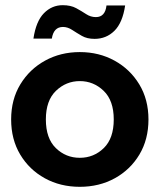

<svg xmlns="http://www.w3.org/2000/svg" viewBox="-20 -709 616 741"><path d="M288 12Q213 12 153 -21Q93 -54 58 -112.5Q23 -171 23 -248Q23 -325 58.5 -383.5Q94 -442 154 -475Q214 -508 288 -508Q362 -508 422 -475Q482 -442 517.5 -383.5Q553 -325 553 -248Q553 -171 518 -112.5Q483 -54 423 -21Q363 12 288 12ZM288 -100Q342 -100 380.5 -137.5Q419 -175 419 -248Q419 -321 380 -358.5Q341 -396 288 -396Q235 -396 196 -358.5Q157 -321 157 -248Q157 -175 195.5 -137.5Q234 -100 288 -100ZM345 -559Q316 -559 296 -570.5Q276 -582 258.5 -593.5Q241 -605 223 -605Q187 -605 180 -560H109Q119 -627 149.5 -658Q180 -689 222 -689Q253 -689 274 -677.5Q295 -666 312.5 -654.5Q330 -643 350 -643Q386 -643 391 -688H463Q453 -621 421.5 -590Q390 -559 345 -559Z"/></svg>

Font: HostGroteskBold
Style: Bold
Weight: 700
Designer: Doukan Karapınar based on Poppins by Indian Type Foundry, Jonny Pinhorn
Foundry: Element Type
Version: Version 1.001; ttfautohint (v1.8.4.7-5d5b)